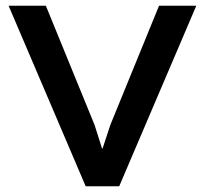

<svg xmlns="http://www.w3.org/2000/svg" viewBox="-20 -650 715 670"><path d="M665 -630 396 0H279L10 -630H140L310 -214L336 -132H338L365 -214L535 -630Z"/></svg>

Font: TypoPRO Sinkin Sans
Style: 500 Medium
Weight: 500
Designer: Keith Bates
Foundry: K-Type
Version: Sinkin Sans (version 1.0)  by Keith Bates   •   © 2014   www